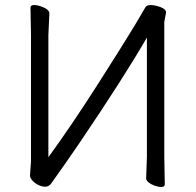

<svg xmlns="http://www.w3.org/2000/svg" viewBox="-20 -728 778 762"><path d="M634 3Q634 14 621 14Q608 14 594 9Q580 4 570 -4Q560 -12 560 -19L563 -105V-579Q472 -421 293 -157Q237 -75 184 -1Q174 13 160 13Q146 13 132 6Q118 -1 108.5 -11.5Q99 -22 99 -32L103 -87V-588L101 -697Q101 -708 114.5 -708Q128 -708 142 -703Q176 -691 176 -675L172 -589V-104Q266 -233 375.5 -405Q485 -577 518.5 -633.5Q552 -690 557 -699Q562 -708 578 -708Q594 -708 616.5 -700Q639 -692 639 -678L632 -641V-106Z"/></svg>

Font: LXGW Bright TC
Style: Regular
Weight: 400
Designer: Christian Thalmann (Catharsis Fonts)
Foundry: LXGW / Christian Thalmann (Catharsis Fonts) / Fontworks Inc.
Version: Version 5.501